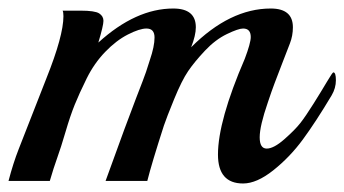

<svg xmlns="http://www.w3.org/2000/svg" viewBox="-42 -425 809 451"><path d="M737 -201Q700 -139 669.5 -97.5Q639 -56 600 -25Q561 6 529 6Q470 6 470 -62Q470 -141 533 -287Q547 -324 547 -338Q547 -358 529 -358Q518 -358 491 -345Q464 -332 439.5 -306Q415 -280 400 -258Q385 -236 367 -192Q349 -148 343 -130Q314 -40 304 0H206Q258 -144 277.5 -194Q297 -244 301 -256L310 -284Q321 -316 321 -337Q321 -358 302 -358Q286 -358 258.5 -344Q231 -330 205 -303Q179 -276 161.5 -240.5Q144 -205 133.5 -179Q123 -153 112 -115.5Q101 -78 92.5 -54.5Q84 -31 75 0H-22Q-11 -42 2 -75L67 -241Q107 -341 107 -387Q107 -397 105 -400H147Q181 -400 191 -393.5Q201 -387 201 -376Q201 -365 189 -325Q277 -405 365 -405Q418 -405 418 -361Q418 -342 407 -314Q498 -405 594 -405Q646 -405 646 -361Q646 -341 639 -323Q632 -305 621 -276.5Q610 -248 603 -229.5Q596 -211 587 -184Q568 -129 568 -102.5Q568 -76 584.5 -76Q601 -76 626 -98Q651 -120 663.5 -136Q676 -152 694.5 -181.5Q713 -211 726 -233Q739 -255 741 -255Q747 -255 747 -236.5Q747 -218 737 -201Z"/></svg>

Font: Playball
Style: Regular
Weight: 400
Designer: Robert E. Leuschke
Foundry: Robert E. Leuschke
Version: Version 1.001